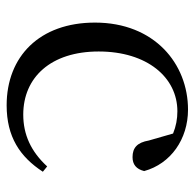

<svg xmlns="http://www.w3.org/2000/svg" viewBox="-24 -547 586 578"><g transform="rotate(90 269.0 -258.0)"><path d="M297 15C392 15 452 -25 497 -94L481 -107C436 -58 385 -35 325 -35C213 -35 135 -118 135 -262C135 -408 213 -499 315 -499C338 -499 360 -495 382 -486L403 -413C409 -378 425 -364 453 -364C475 -364 489 -375 495 -399C473 -479 399 -531 310 -531C172 -531 48 -430 48 -251C48 -84 150 15 297 15Z"/></g></svg>

Font: Source Han Serif KR
Style: Regular
Weight: 400
Designer: Ryoko NISHIZUKA 西塚涼子 (kana & ideographs); Frank Grießhammer (Latin, Greek & Cyrillic); Wenlong ZHANG 张文龙 (bopomofo); San
Foundry: Adobe
Version: Version 2.001;hotconv 1.1.0;makeotfexe 2.6.0